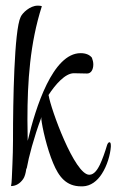

<svg xmlns="http://www.w3.org/2000/svg" viewBox="-20 -654 412 679"><path d="M267 5H273C301 4 324 -14 340 -39C359 -68 370 -107 372 -135V-139C372 -148 370 -151 367 -151C364 -151 361 -147 359 -142C351 -115 342 -90 333 -71C326 -57 314 -36 296 -36C244 -35 159 -270 152 -317H151C176 -356 211 -395 241 -395C247 -395 282 -394 288 -394H287C289 -394 289 -394 288 -394C302 -394 310 -408 310 -426C310 -434 308 -442 305 -450C297 -460 284 -466 265 -466C167 -466 106 -275 78 -156C78 -181 77 -205 77 -230C77 -366 86 -501 128 -632C123 -634 117 -634 113 -634C86 -634 59 -608 53 -594C30 -547 26 -290 26 -168V-157C26 -129 25 -101 24 -75C22 -36 22 -6 19 4C36 4 51 -5 62 -21C67 -28 71 -41 73 -57C74 -58 75 -59 75 -61C81 -96 100 -169 126 -238H127C127 -237 126 -236 126 -234C129 -204 146 -129 168 -77C188 -29 214 5 267 5Z"/></svg>

Font: Style Script
Style: Regular
Weight: 400
Designer: Robert E. Leuschke
Foundry: Robert E. Leuschke
Version: Version 1.010